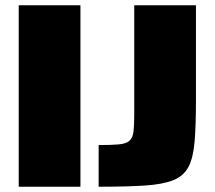

<svg xmlns="http://www.w3.org/2000/svg" viewBox="-20 -708 814 728"><path d="M51 0V-688H285V0ZM354 0V-158Q403 -158 430.5 -160.5Q458 -163 470.5 -174Q483 -185 486 -208Q489 -231 489 -271V-688H723V-328Q723 -234 718 -172.5Q713 -111 695 -76Q677 -41 637.5 -25Q598 -9 529.5 -4.5Q461 0 354 0Z"/></svg>

Font: Saira Black
Style: Regular
Weight: 900
Designer: Hector Gatti with collaboration of the Omnibus-Type team
Foundry: Omnibus-Type
Version: Version 1.100; ttfautohint (v1.8.3)